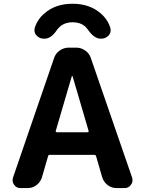

<svg xmlns="http://www.w3.org/2000/svg" viewBox="-20 -1004 754 1004"><path d="M271.5 -319.3Q270.5 -316.4 272.5 -314.5Q274.4 -312.5 277.3 -312.5H437.5Q440.4 -312.5 442.4 -314.5Q444.3 -316.4 443.4 -319.3L359.4 -605.5Q359.4 -606.4 357.4 -606.4Q355.5 -606.4 355.5 -605.5ZM262.7 -700.2Q270.5 -724.6 292 -739.7Q313.5 -754.9 338.9 -754.9H378.9Q404.3 -754.9 425.8 -739.7Q447.3 -724.6 455.1 -700.2L670.9 -75.2Q672.9 -67.4 672.9 -60.5Q672.9 -48.8 665 -38.1Q653.3 -20.5 631.8 -20.5H588.9Q563.5 -20.5 543 -36.1Q522.5 -51.8 514.6 -76.2L482.4 -187.5Q480.5 -194.3 472.7 -194.3H240.2Q233.4 -194.3 231.4 -187.5L199.2 -76.2Q191.4 -51.8 170.9 -36.1Q150.4 -20.5 125 -20.5H86.9Q65.4 -20.5 53.7 -38.1Q45.9 -48.8 45.9 -60.5Q45.9 -67.4 47.9 -75.2ZM557.6 -856.4Q558.6 -850.6 558.6 -844.7Q558.6 -830.1 547.9 -818.4Q532.2 -801.8 509.8 -801.8H505.9Q471.7 -801.8 438.5 -850.6Q432.6 -858.4 425.8 -865.2Q399.4 -887.7 359.9 -887.7Q320.3 -887.7 293.9 -865.2Q286.1 -858.4 279.3 -849.6Q248 -801.8 213.9 -801.8H209Q186.5 -801.8 170.9 -818.4Q160.2 -830.1 160.2 -844.7Q160.2 -850.6 161.1 -856.4Q174.8 -902.3 212.9 -934.6Q270.5 -984.4 359.4 -984.4Q448.2 -984.4 505.9 -934.6Q543.9 -902.3 557.6 -856.4Z"/></svg>

Font: Gen Jyuu Gothic Bold
Style: Bold
Weight: 700
Designer: [Source Han Sans]
Ryoko NISHIZUKA  (kana & ideographs); Paul D. Hunt (Latin, Greek & Cyrillic); Wenlong ZHANG  (bopomofo
Version: Version 1.002.20150607